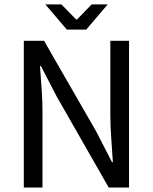

<svg xmlns="http://www.w3.org/2000/svg" viewBox="-20 -838 684 858"><path d="M86.4 0V-655.8H176.8L410.2 -250L480.5 -113.3H484.4Q481.4 -163.1 477.3 -217.8Q473.1 -272.5 473.1 -324.2V-655.8H556.6V0H465.8L233.4 -406.7L163.1 -542.5H158.7Q162.1 -492.7 166 -440.2Q169.9 -387.7 169.9 -335.4V0ZM278.8 -705.6 182.6 -818.4H254.4L320.3 -751H324.2L389.6 -818.4H461.4L365.2 -705.6Z"/></svg>

Font: Varta Light Medium
Style: Regular
Weight: 500
Version: Version 1.004